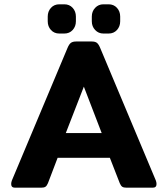

<svg xmlns="http://www.w3.org/2000/svg" viewBox="-20 -873 780 893"><path d="M202 -774V-796Q202 -820 217 -836.5Q232 -853 256 -853H279Q303 -853 318 -836.5Q333 -820 333 -796V-774Q333 -750 318 -733.5Q303 -717 279 -717H256Q232 -717 217 -733.5Q202 -750 202 -774ZM407 -774V-796Q407 -820 422.5 -836.5Q438 -853 461 -853H485Q509 -853 524 -836.5Q539 -820 539 -796V-774Q539 -750 524 -733.5Q509 -717 485 -717H461Q438 -717 422.5 -733.5Q407 -750 407 -774ZM32 -17Q32 -24 35 -33L294 -650Q301 -667 309.5 -673.5Q318 -680 334 -680H407Q423 -680 431 -673.5Q439 -667 446 -650L705 -33Q708 -24 708 -17Q708 0 690 0H569Q555 0 548.5 -4.5Q542 -9 537 -21L491 -139H248L203 -21Q198 -9 191.5 -4.5Q185 0 171 0H50Q32 0 32 -17ZM453 -254 370 -470 286 -254Z"/></svg>

Font: Mitr Medium
Style: Regular
Weight: 500
Designer: Thanarat Vachiruckul
Foundry: Cadson Demak
Version: Version 1.003